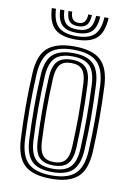

<svg xmlns="http://www.w3.org/2000/svg" viewBox="-87 -817 600 880"><g transform="rotate(10 213.0 -377.5)"><path d="M213.8 8Q126.5 8 88.2 -28.8Q50 -65.5 46 -147.5Q42.2 -222.5 42 -296.4Q41.8 -370.2 46 -452.5Q50.2 -537.8 90.4 -572.9Q130.5 -608 213.8 -608Q298.5 -608 337.6 -572.1Q376.8 -536.2 381 -452.2Q384.5 -374.8 384.6 -298.8Q384.8 -222.8 381 -147.5Q376.5 -62.2 336.4 -27.1Q296.2 8 213.8 8ZM213.8 -7.5Q288.5 -7.5 323 -40.1Q357.5 -72.8 361.5 -148.8Q365 -220.2 365.1 -294.4Q365.2 -368.5 361.5 -451.2Q357.8 -527 323.4 -559.8Q289 -592.5 213.8 -592.5Q138.5 -592.5 103.9 -560Q69.2 -527.5 65.2 -451.2Q61 -365 61.4 -293.6Q61.8 -222.2 65.2 -148.5Q69 -73.2 103.2 -40.4Q137.5 -7.5 213.8 -7.5ZM213.8 -23Q146.8 -23 117.4 -53Q88 -83 84.5 -150Q81 -226 80.8 -297.1Q80.5 -368.2 84.8 -450.2Q88.2 -519.2 118.8 -548.1Q149.2 -577 213.8 -577Q278.5 -577 308.6 -547.9Q338.8 -518.8 342 -450.5Q345.8 -370.8 345.9 -299.1Q346 -227.5 342 -149.8Q338.5 -81.8 308.6 -52.4Q278.8 -23 213.8 -23ZM213.8 -38.5Q269 -38.5 294.4 -64.6Q319.8 -90.8 322.8 -151.5Q326.2 -223.8 326.4 -294.4Q326.5 -365 322.8 -449Q320 -511 293.8 -536.2Q267.5 -561.5 213.8 -561.5Q156.8 -561.5 131.9 -534.8Q107 -508 104 -448.8Q100.2 -372.8 100.1 -302Q100 -231.2 104 -150.5Q107 -90.2 132.6 -64.4Q158.2 -38.5 213.8 -38.5ZM213.8 -54Q168 -54 147 -76.6Q126 -99.2 123.2 -151Q119.8 -229.5 119.6 -299.4Q119.5 -369.2 123.2 -448.2Q126 -501.5 147.5 -523.8Q169 -546 213.8 -546Q259 -546 280 -523.4Q301 -500.8 303.5 -448.2Q307.2 -363 307 -292.5Q306.8 -222 303.5 -152Q300.8 -99.2 279.8 -76.6Q258.8 -54 213.8 -54ZM213.8 -69.5Q249 -69.5 265.4 -88.9Q281.8 -108.2 284 -152.8Q287.5 -224.8 287.8 -292.9Q288 -361 284 -447.2Q282 -491 265.9 -510.8Q249.8 -530.5 213.8 -530.5Q177.2 -530.5 161.1 -510.6Q145 -490.8 142.8 -447.5Q139 -367.5 139 -299.6Q139 -231.8 142.8 -151.8Q145 -108.5 161.2 -89Q177.5 -69.5 213.8 -69.5ZM213.8 -640Q146 -640 115.4 -668.6Q84.8 -697.2 81.8 -763.2H101Q103.5 -705.5 129.8 -680.6Q156 -655.8 213.8 -655.8Q271.2 -655.8 297.4 -680.6Q323.5 -705.5 326.2 -763.2H345.8Q342.5 -697.2 311.9 -668.6Q281.2 -640 213.8 -640ZM213.8 -671Q166 -671 144.2 -692.4Q122.5 -713.8 120.5 -763.2H139.8Q141.5 -722.2 158.6 -704.4Q175.8 -686.5 213.8 -686.5Q251.5 -686.5 268.6 -704.4Q285.8 -722.2 287.8 -763.2H307Q304.5 -713.8 282.9 -692.4Q261.2 -671 213.8 -671ZM213.8 -702Q186 -702 173.2 -716.2Q160.5 -730.5 159 -763.2H176.5Q177 -717.5 213.8 -717.5Q250.8 -717.5 251 -763.2H268.2Q266.8 -730.5 254 -716.2Q241.2 -702 213.8 -702Z"/></g></svg>

Font: Big Shoulders Inline Text SemiBold
Style: Regular
Weight: 600
Designer: Patric King
Foundry: XO Type Co
Version: Version 1.000